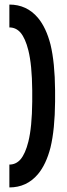

<svg xmlns="http://www.w3.org/2000/svg" viewBox="-20 -820 295 840"><path d="M21 -800Q97 -800 146 -742Q182 -699 201 -625Q220 -546 221 -425V-375Q220 -254 201 -175Q182 -101 146 -58Q97 0 21 0V-100Q50 -100 70 -123Q91 -148 104 -200Q120 -264 121 -375V-425Q120 -536 104 -600Q91 -652 70 -677Q50 -700 21 -700Z"/></svg>

Font: Serreria Sobria
Style: Medium
Weight: 500
Version: Version 001.000